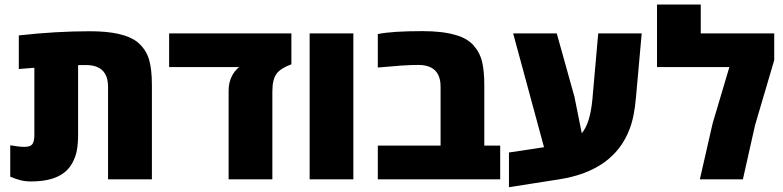

<svg xmlns="http://www.w3.org/2000/svg" viewBox="-20 -777 3395 832"><path d="M113.8 9.3Q89.8 9.3 68.6 3.9Q47.4 -1.5 24.4 -11.2V-147.5Q62.5 -140.6 86.4 -140.6Q111.8 -140.6 120.4 -152.6Q128.9 -164.6 128.9 -192.9V-483.4Q112.3 -481.9 95.5 -480.7Q78.6 -479.5 61.5 -478V-623.5Q143.1 -632.8 220.5 -637.2Q297.9 -641.6 370.1 -641.6Q515.1 -641.6 574.2 -595.7Q612.3 -564.9 626 -518.6Q638.2 -477.1 638.2 -409.2V0H448.2V-400.9Q448.2 -468.3 399.4 -487.3Q380.4 -495.1 352.5 -495.1Q340.3 -495.1 331.8 -495.1Q323.2 -495.1 318.4 -494.6V-192.9Q318.4 -156.7 313.5 -127.9Q308.6 -99.1 294.4 -72.8Q280.8 -46.4 257.8 -28.8Q209 9.3 113.8 9.3Z M970.7 0V-383.8Q970.7 -418.5 983.9 -445.3Q995.1 -468.8 1016.1 -486.3H712.9V-632.3H1242.7V-498.5Q1196.3 -481 1179.2 -458.5Q1160.2 -434.1 1160.2 -380.4V0Z M1321.8 0V-632.3H1511.2V0Z M1617.2 0V-146H1889.2V-401.4Q1889.2 -462.4 1848.6 -483.9Q1826.7 -495.6 1793 -495.6Q1760.3 -495.6 1720 -492.9Q1679.7 -490.2 1617.2 -484.4V-629.4Q1677.7 -642.1 1811 -642.1Q1897.9 -642.1 1953.6 -625.5Q1981.4 -617.7 2000.7 -606Q2020 -594.2 2032.2 -580.1Q2060.5 -547.9 2069.6 -507.1Q2078.6 -466.3 2078.6 -409.7V-146H2147.5V0Z M2185.5 34.2V-116.2L2290 -131.8Q2301.8 -133.8 2313.7 -135.5Q2325.7 -137.2 2337.4 -139.2L2203.6 -632.3H2392.6L2469.2 -357.9L2501 -199.7Q2537.1 -241.7 2546.9 -345.2L2572.3 -632.3H2760.7L2735.8 -354Q2728.5 -268.6 2707.5 -215.8Q2638.7 -37.1 2403.8 0Q2349.1 8.3 2294.7 17.1Q2240.2 25.9 2185.5 34.2Z M3012.7 0 3067.9 -241.7 3140.6 -486.3H2827.1V-757.3H3016.6V-632.3H3335V-516.6L3252 -234.9L3199.2 0Z"/></svg>

Font: Open Sans ExtraBold
Style: Regular
Weight: 800
Designer: Monotype Design Team
Foundry: Monotype Imaging Inc.
Version: Version 3.003; ttfautohint (v1.8.4)